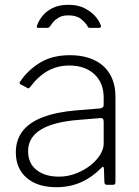

<svg xmlns="http://www.w3.org/2000/svg" viewBox="-20 -770 580 800"><path d="M402 -70Q362 -30 316 -10Q270 10 215 10Q136 10 91 -29Q46 -68 46 -135Q46 -187 74 -223.5Q102 -260 158 -281.5Q214 -303 296 -310L395 -318Q403 -319 407.5 -322.5Q412 -326 412 -333V-363Q412 -425 373 -461Q334 -497 269 -497Q219 -497 179 -474.5Q139 -452 106 -408Q103 -404 101 -402.5Q99 -401 95 -403L65 -419Q62 -421 61.5 -423Q61 -425 64 -430Q96 -478 147 -509Q198 -540 271 -540Q330 -540 373 -519.5Q416 -499 438.5 -460Q461 -421 461 -368V-11Q461 -5 458.5 -2.5Q456 0 451 0H425Q421 0 418 -2.5Q415 -5 415 -11L413 -68Q411 -81 402 -70ZM412 -263Q412 -280 398 -278L314 -271Q258 -267 217 -256.5Q176 -246 149.5 -229.5Q123 -213 110 -190.5Q97 -168 97 -140Q97 -90 132 -62Q167 -34 226 -34Q262 -34 296 -47Q330 -60 357 -81Q384 -103 398 -126.5Q412 -150 412 -171V-263ZM392 -654H355Q351 -654 349 -655Q347 -656 345 -660Q337 -675 318 -690.5Q299 -706 265 -706Q241 -706 226 -697.5Q211 -689 202.5 -679Q194 -669 189 -661Q186 -657 183.5 -655.5Q181 -654 176 -654H138Q134 -654 133.5 -657Q133 -660 134 -662Q140 -682 156 -702.5Q172 -723 199 -736.5Q226 -750 265 -750Q305 -750 333 -735.5Q361 -721 378 -701Q395 -681 400 -664Q403 -654 392 -654Z"/></svg>

Font: Libre Franklin Thin ExtraLight
Style: Regular
Weight: 250
Version: Version 3.000